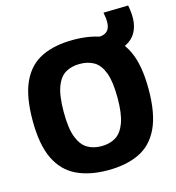

<svg xmlns="http://www.w3.org/2000/svg" viewBox="-119 -912 940 1024"><g transform="rotate(-15 351.0 -400.5)"><path d="M352 10Q251 10 179 -24.5Q107 -59 69 -137.5Q31 -216 31 -350Q31 -483 68 -562Q105 -641 176.5 -675.5Q248 -710 351 -710Q455 -710 526.5 -676Q598 -642 635 -563.5Q672 -485 672 -353Q672 -217 634 -137.5Q596 -58 524.5 -24Q453 10 352 10ZM351 -123Q397 -123 430 -143Q463 -163 481.5 -212.5Q500 -262 500 -350Q500 -440 481.5 -489Q463 -538 430 -557.5Q397 -577 351 -577Q307 -577 273.5 -558Q240 -539 221.5 -489.5Q203 -440 203 -350Q203 -260 222 -211Q241 -162 274 -142.5Q307 -123 351 -123ZM478 -588V-690H487Q528 -690 543 -717.5Q558 -745 545 -808L682 -811Q704 -702 658.5 -645Q613 -588 502 -588Z"/></g></svg>

Font: Georama
Style: Bold
Weight: 700
Designer: Jean-Baptiste Levee
Foundry: Production Type
Version: Version 1.000